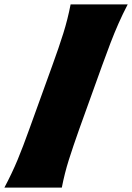

<svg xmlns="http://www.w3.org/2000/svg" viewBox="-20 -855 602 875"><path d="M0 0Q34.7 -65.4 60.1 -126.5Q85.4 -187.5 113.8 -267.1L218.8 -557.6Q249 -640.6 268.8 -703.9Q288.6 -767.1 301.8 -835H562Q538.6 -790 519.8 -747.3Q501 -704.6 483.2 -658.2Q465.3 -611.8 444.8 -554.7L341.3 -267.1Q313 -187.5 293.7 -126.5Q274.4 -65.4 261.7 0Z"/></svg>

Font: Pinar-DS3-FD Black
Style: Regular
Weight: 900
Designer: Amin Abedi
Version: Version 3.000